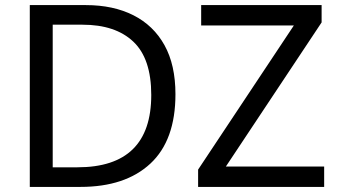

<svg xmlns="http://www.w3.org/2000/svg" viewBox="-20 -734 1332 754"><path d="M669 -364Q669 -183 570.5 -91.5Q472 0 296 0H97V-714H317Q425 -714 504 -674Q583 -634 626 -556.5Q669 -479 669 -364ZM574 -361Q574 -504 503.5 -570.5Q433 -637 304 -637H187V-77H284Q574 -77 574 -361ZM1253 0H758V-68L1134 -634H770V-714H1243V-646L867 -80H1253Z"/></svg>

Font: Go Noto Current
Style: Regular
Weight: 400
Designer: Monotype Design Team
Foundry: Monotype Imaging Inc.
Version: Version 2.007; ttfautohint (v1.8) -l 8 -r 50 -G 200 -x 14 -D